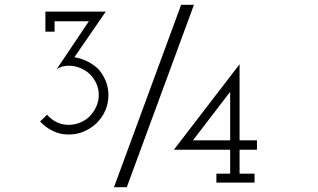

<svg xmlns="http://www.w3.org/2000/svg" viewBox="-20 -756 1316 795"><path d="M381 -247Q403 -269 416 -298.5Q429 -328 429 -363Q429 -393 418 -420Q407 -447 389 -468Q369 -488 343.5 -501Q318 -514 288 -519L418 -708H168V-625H206V-668H348L215 -470Q226 -477 238.5 -480.5Q251 -484 264 -484Q289 -484 312 -474.5Q335 -465 352 -449Q369 -432 379 -410Q389 -388 389 -363Q389 -337 378.5 -314.5Q368 -292 352 -275Q335 -258 312 -248.5Q289 -239 264 -239Q237 -239 214 -250.5Q191 -262 175 -281L146 -253Q168 -229 198.5 -214Q229 -199 264 -199Q299 -199 328.5 -212Q358 -225 381 -247ZM505 19Q575 -171 644 -358.5Q713 -546 783 -736H730Q660 -546 591 -358.5Q522 -171 452 19ZM1034 0V-37H972V-136H1044V-175H972V-490L700 -136H933V-37H876V0ZM933 -376V-175H779Z"/></svg>

Font: Josefin Slab Medium
Style: Regular
Weight: 500
Designer: Santiago Orozco
Foundry: Typemade
Version: Version 2.000